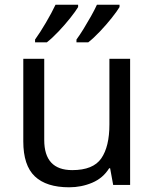

<svg xmlns="http://www.w3.org/2000/svg" viewBox="-20 -786 658 816"><path d="M533 -536V0H461L448 -71H444Q418 -29 372 -9.5Q326 10 274 10Q177 10 128 -36.5Q79 -83 79 -185V-536H168V-191Q168 -63 287 -63Q376 -63 410.5 -113Q445 -163 445 -257V-536ZM488 -756Q478 -739 455 -710Q432 -681 405 -652.5Q378 -624 355 -606H305V-618Q319 -637 335 -663Q351 -689 366.5 -716.5Q382 -744 392 -766H488ZM312 -756Q302 -739 279 -710Q256 -681 229 -652.5Q202 -624 179 -606H129V-618Q150 -647 175 -689.5Q200 -732 216 -766H312Z"/></svg>

Font: Noto Sans Limbu
Style: Regular
Weight: 400
Designer: Monotype Design Team
Foundry: Monotype Imaging Inc.
Version: Version 2.004; ttfautohint (v1.8.4.7-5d5b)